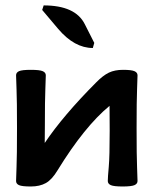

<svg xmlns="http://www.w3.org/2000/svg" viewBox="-20 -675 558 700"><path d="M427.2 4.9Q395 4.9 384 0Q373 -4.9 373 -15.1Q373 -28.3 376.5 -66.4Q379.9 -104.5 379.9 -198.7Q379.9 -273.9 379.4 -289.1Q288.1 -213.9 189.9 -54.2Q169.4 -20 147.2 -7.6Q125 4.9 92.3 4.9Q60.1 4.9 49.3 0Q38.6 -4.9 38.6 -15.1Q38.6 -27.8 40.3 -66.2Q42 -104.5 42 -208Q42 -311 40.3 -349.1Q38.6 -387.2 38.6 -400.4Q38.6 -410.6 49.3 -415.5Q60.1 -420.4 92.3 -420.4Q124.5 -420.4 135.7 -415.5Q147 -410.6 147 -400.4Q147 -387.2 145.3 -349.1Q143.6 -311 143.6 -218.3L143.1 -153.8Q210.4 -253.9 330.6 -374.5Q355.5 -399.9 377 -410.2Q398.4 -420.4 428.7 -420.4Q459 -420.4 470.2 -415.5Q481.4 -410.6 481.4 -400.4Q481.4 -387.2 479.7 -349.1Q478 -311 478 -208Q478 -104.5 479.7 -66.2Q481.4 -27.8 481.4 -15.1Q481.4 -4.9 470.2 0Q459 4.9 427.2 4.9ZM318.4 -500Q251.5 -500 192.4 -569.3L133.8 -638.7L139.2 -655.3Q254.9 -655.3 289.1 -586.9L323.7 -518.6Z"/></svg>

Font: ALMAS
Style: Bold
Weight: 700
Designer: ALMAS Font/ by Husham Jawad Kadhim, derived from the Bainsely font by/ Paul James MIller
Foundry: High-Logic / Made with FontCreator
Version: Version 1.411;September 19, 2021;FontCreator 14.0.0.2814 32-